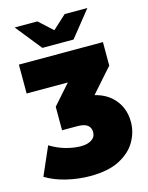

<svg xmlns="http://www.w3.org/2000/svg" viewBox="-157 -853 882 1143"><g transform="rotate(-15 284.0 -281.5)"><path d="M255 204Q184 204 111.5 187Q39 170 -17 136L59 -38Q104 -10 153.5 4Q203 18 247 18Q287 18 312.5 2Q338 -14 338 -45Q338 -72 319 -87.5Q300 -103 255 -103H162V-248L339 -448L360 -369H15V-547H533V-402L356 -202L243 -266H304Q435 -266 503 -204.5Q571 -143 571 -45Q571 18 538 75Q505 132 435.5 168Q366 204 255 204ZM176 -607 48 -767H188L330 -637H214L356 -767H496L368 -607Z"/></g></svg>

Font: MOST Montserrat Black
Style: Regular
Weight: 900
Designer: Julieta Ulanovsky
Foundry: Julieta Ulanovsky
Version: Version 8.000;March 11, 2024;FontCreator 15.0.0.2926 64-bit